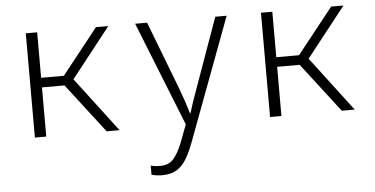

<svg xmlns="http://www.w3.org/2000/svg" viewBox="-52 -631 1904 976"><g transform="rotate(-5 900.0 -142.5)"><path d="M110 0V-532H168V-300H284L468 -532H531L331 -278L542 0H476L283 -251H168V0Z M738 247Q709 247 684 240V193Q694 196 706.5 197.5Q719 199 732 199Q774 199 798 174Q822 149 845 92L880 0L668 -532H729L861 -188Q875 -151 885.5 -119.5Q896 -88 906 -55H909Q919 -89 930 -120.5Q941 -152 955 -191L1077 -532H1135L901 94Q883 142 862.5 176.5Q842 211 812.5 229Q783 247 738 247Z M1310 0V-532H1368V-300H1484L1668 -532H1731L1531 -278L1742 0H1676L1483 -251H1368V0Z"/></g></svg>

Font: Noto Sans Mono Light
Style: Regular
Weight: 300
Designer: Monotype Design Team
Foundry: Monotype Imaging Inc.
Version: Version 2.014; ttfautohint (v1.8.4.7-5d5b)